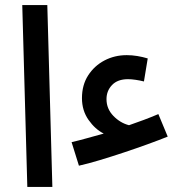

<svg xmlns="http://www.w3.org/2000/svg" viewBox="-20 -739 717 759"><path d="M292 -84 263 -177Q289 -183 321.5 -192Q354 -201 390 -211Q356 -228 330 -265Q304 -302 304 -351Q304 -403 328.5 -441Q353 -479 393 -500Q433 -521 481 -521Q502 -521 523 -517.5Q544 -514 564 -508L549 -417Q533 -421 516 -423.5Q499 -426 486 -426Q445 -426 423 -403Q401 -380 401 -347Q401 -309 428 -281Q455 -253 490 -244Q519 -254 548.5 -265Q578 -276 606 -288L643 -199Q611 -186 565.5 -169.5Q520 -153 470.5 -136.5Q421 -120 374.5 -106Q328 -92 292 -84ZM88 0 68 -719H167L187 0Z"/></svg>

Font: Noto Sans Arabic Med
Style: Regular
Weight: 500
Designer: Monotype Design Team, Nadine Chahine, Nizar Qandah and Khaled Hosny
Foundry: Monotype Imaging Inc.
Version: Version 2.012; ttfautohint (v1.8.4.7-5d5b)